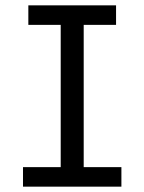

<svg xmlns="http://www.w3.org/2000/svg" viewBox="-20 -714 540 718"><path d="M414 -694V-621H293V-89H434V-16H66V-89H207V-621H86V-694Z"/></svg>

Font: D2Coding
Style: Regular
Weight: 400
Monospace: yes
Designer: Yong-Rak Park; Jeong-Hwan Yoon; Sang-Min Lee;
Foundry: NHN Corporation
Version: Version 1.3.2; Build 20180524